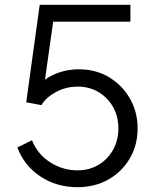

<svg xmlns="http://www.w3.org/2000/svg" viewBox="-20 -766 656 798"><path d="M302 12Q374 12 430.5 -20Q487 -52 519.5 -107.5Q552 -163 552 -232Q552 -300 520.5 -355.5Q489 -411 434 -444.5Q379 -478 307 -478Q270 -478 234 -467.5Q198 -457 167 -435L201 -676H522V-746H145L89 -341L152 -329Q171 -361 212.5 -383.5Q254 -406 303 -406Q351 -406 389 -383.5Q427 -361 449.5 -322Q472 -283 472 -232Q472 -183 450 -143.5Q428 -104 389.5 -81Q351 -58 302 -58Q241 -58 188.5 -91.5Q136 -125 113 -183L52 -153Q81 -77 148 -32.5Q215 12 302 12Z"/></svg>

Font: Plus Jakarta Sans
Style: Regular
Weight: 400
Designer: Gumpita Rahayu
Foundry: Tokotype
Version: Version 2.004; ttfautohint (v1.8.3)